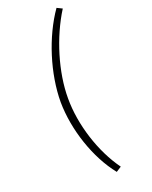

<svg xmlns="http://www.w3.org/2000/svg" viewBox="-225 -761 777 979"><g transform="rotate(-30 163.5 -272.0)"><path d="M149 167 180 154C119 29 96 -141 121 -281C145 -421 227 -582 327 -692L301 -711C193 -603 106 -435 79 -284C54 -134 81 43 149 167Z"/></g></svg>

Font: Fixel Display ExtraLight
Style: Italic
Weight: 200
Italic angle: -10°
Designer: AlfaBravo + MacPaw
Foundry: Kyrylo Tkachov, Marchela Mozhyna, Serhii Makarenko, Maria Weinstein, Zakhar Kryvoshyya
Version: Version 1.210;Glyphs 3.2 (3217)